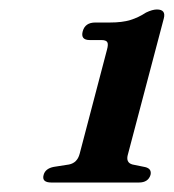

<svg xmlns="http://www.w3.org/2000/svg" viewBox="-20 -736 367 405"><path d="M169.5 -651.5Q149.5 -651.5 154.5 -670Q159.5 -688.5 181 -688.5H211.5Q238 -688.5 255 -693.8Q272 -699 288 -709.5Q301.5 -716 311 -716Q330.5 -716 325.5 -697L250 -411Q244.5 -393 259.5 -389L286.5 -383.5Q300.5 -380 297.5 -367Q292.5 -351 273 -351H88.5Q67.5 -351 72 -367Q75.5 -380.5 93.5 -384L125.5 -389Q143 -392.5 148 -411.5L205.5 -630.5Q209 -643 206.2 -647.2Q203.5 -651.5 194 -651.5Z"/></svg>

Font: Fraunces 72pt S050 SemiBold
Style: Italic
Weight: 600
Italic angle: -16°
Version: Version 1.000; ttfautohint (v1.8.3)